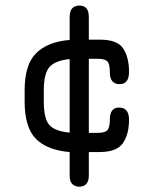

<svg xmlns="http://www.w3.org/2000/svg" viewBox="-20 -663 562 704"><path d="M235.4 -105.5Q152.3 -112.3 111.3 -154.3Q70.3 -196.3 70.3 -291V-332Q70.3 -425.8 112.3 -467.8Q154.3 -509.8 235.4 -516.6V-600.6Q235.4 -642.6 271.5 -642.6Q305.7 -642.6 305.7 -600.6V-517.6H346.7Q410.2 -517.6 431.6 -485.4Q453.1 -453.1 453.1 -399.4Q453.1 -354.5 418.9 -354.5Q382.8 -354.5 382.8 -397.5Q382.8 -427.7 374 -437.5Q365.2 -447.3 339.8 -447.3H305.7V-175.8H337.9Q365.2 -175.8 374 -186Q382.8 -196.3 382.8 -225.6Q382.8 -268.6 417 -268.6Q453.1 -268.6 453.1 -223.6Q453.1 -170.9 430.7 -138.2Q408.2 -105.5 344.7 -105.5H305.7V-19.5Q305.7 21.5 269.5 21.5Q255.9 21.5 245.6 12.2Q235.4 2.9 235.4 -19.5ZM235.4 -176.8V-446.3Q183.6 -441.4 162.1 -418Q140.6 -394.5 140.6 -332V-291Q140.6 -227.5 161.1 -204.6Q181.6 -181.6 235.4 -176.8Z"/></svg>

Font: Jura
Style: DemiBold
Weight: 600
Version: Version 2.4